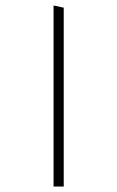

<svg xmlns="http://www.w3.org/2000/svg" viewBox="-20 -675 427 699"><path d="M212 -647 175 -655V4H212Z"/></svg>

Font: Anek Devanagari Medium ExtraLight
Style: Regular
Weight: 250
Version: Version 1.003